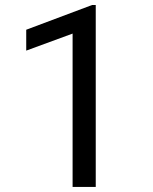

<svg xmlns="http://www.w3.org/2000/svg" viewBox="-20 -734 602 754"><path d="M356 0H265.1V-602.1L83 -535.2V-617.2L341.8 -714.4H356Z"/></svg>

Font: Roboto
Style: Regular
Weight: 400
Designer: Google
Version: Version 2.134; 2016; ttfautohint (v1.6)